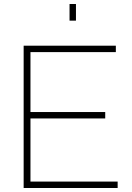

<svg xmlns="http://www.w3.org/2000/svg" viewBox="-20 -938 657 958"><path d="M132 -32H567V0H98V-710H558V-678H132V-379H505V-347H132ZM359 -835H327V-918H359Z"/></svg>

Font: Raleway
Style: ExtraLight
Weight: 200
Designer: Matt McInerney, Pablo Impallari, Rodrigo Fuenzalida
Foundry: Matt McInerney, Pablo Impallari, Rodrigo Fuenzalida
Version: Version 2.001